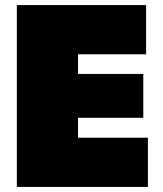

<svg xmlns="http://www.w3.org/2000/svg" viewBox="-20 -733 640 753"><path d="M46 0V-713H553V-520H286V-443H542V-271H286V-193H560V0Z"/></svg>

Font: Commissioner Black
Style: Regular
Weight: 900
Designer: Kostas Bartsokas
Foundry: Kostas Bartsokas
Version: Version 1.000; ttfautohint (v1.8.3)